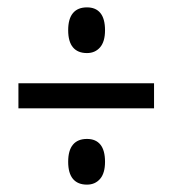

<svg xmlns="http://www.w3.org/2000/svg" viewBox="-20 -613 470 521"><path d="M30 -319V-387H398V-319ZM216 -112Q191 -112 178 -127.5Q165 -143 165 -174Q165 -205 178 -220.5Q191 -236 216 -236Q240 -236 252.5 -220.5Q265 -205 265 -174Q265 -143 251.5 -127.5Q238 -112 216 -112ZM216 -469Q191 -469 178 -484.5Q165 -500 165 -531Q165 -562 178 -577.5Q191 -593 216 -593Q240 -593 252.5 -577.5Q265 -562 265 -531Q265 -500 251.5 -484.5Q238 -469 216 -469Z"/></svg>

Font: Noto Sans Arabic ExtraCondensed
Style: Regular
Weight: 400
Width: 2
Designer: Monotype Design Team, Nadine Chahine, Nizar Qandah and Khaled Hosny
Foundry: Monotype Imaging Inc.
Version: Version 2.012